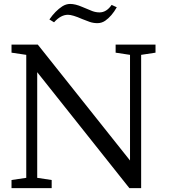

<svg xmlns="http://www.w3.org/2000/svg" viewBox="-20 -965 873 985"><path d="M170.9 -594.7V-52.7L245.1 -41.5V0H39.1V-41.5L114.7 -52.7V-683.6L39.1 -694.8V-736.3H173.8L647 -141.6V-683.6L573.2 -694.8V-736.3H777.8V-694.8L704.1 -683.6V0H643.6ZM328.6 -889.2Q292 -889.2 257.3 -850.6L233.4 -865.2Q263.2 -908.7 299.8 -932.6Q319.3 -944.8 339.8 -944.8Q366.7 -944.8 400.9 -929.9Q435.1 -915 453.4 -908.2Q471.7 -901.4 490.7 -901.4Q526.4 -901.4 552.7 -939.9L579.1 -927.7Q553.7 -882.3 519.5 -858.4Q501 -846.2 480 -846.2Q459 -846.2 439.7 -852.8Q420.4 -859.4 401.9 -867.2Q352.1 -889.2 328.6 -889.2Z"/></svg>

Font: Habibi
Style: Regular
Weight: 400
Designer: Magnus Gaarde
Foundry: Magnus Gaarde
Version: Version 1.001